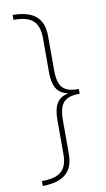

<svg xmlns="http://www.w3.org/2000/svg" viewBox="-96 -760 533 964"><g transform="rotate(-10 170.0 -278.0)"><path d="M41 133V158C146 157 198 115 198 22V-148C198 -237 227 -266 304 -266V-290C227 -290 198 -317 198 -407V-578C198 -672 146 -713 41 -714V-689C133 -689 171 -657 171 -571V-400C171 -330 191 -290 245 -279V-277C191 -266 171 -226 171 -155V17C171 101 133 133 41 133Z"/></g></svg>

Font: Noto Sans Ethiopic SemiCondensed Thin
Style: Regular
Weight: 100
Width: 4
Designer: Monotype Design Team
Foundry: Monotype Imaging Inc.
Version: Version 2.102